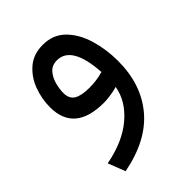

<svg xmlns="http://www.w3.org/2000/svg" viewBox="-181 -439 792 792"><g transform="rotate(-45 215.0 -43.0)"><path d="M298.8 -12.2Q282.2 -6.8 258.5 -3.4Q234.9 0 218.8 0Q47.9 0 47.9 -144.5Q47.9 -192.9 65.2 -239.5Q82.5 -286.1 118.4 -316.9Q154.3 -347.7 209 -347.7Q268.6 -347.7 306.9 -309.3Q345.2 -271 363.5 -210Q381.8 -148.9 381.8 -81.1Q381.8 55.2 306.9 144.5Q231.9 233.9 82 262.7L52.7 187.5Q159.2 167.5 223.1 113Q287.1 58.6 298.8 -12.2ZM300.8 -97.2Q290.5 -261.2 205.1 -261.2Q175.3 -261.2 158.4 -241.2Q141.6 -221.2 135 -194.6Q128.4 -168 128.4 -147Q128.4 -113.3 151.1 -99.6Q173.8 -85.9 221.2 -85.9Q240.2 -85.9 260.7 -88.6Q281.2 -91.3 300.8 -97.2Z"/></g></svg>

Font: Vazir UI
Style: Regular-UI
Weight: 400
Designer: Saber Rastikerdar
Foundry: Saber Rastikerdar
Version: Version 30.1.0